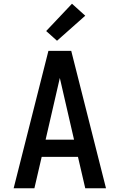

<svg xmlns="http://www.w3.org/2000/svg" viewBox="-20 -1007 640 1027"><path d="M53 0 239 -735H361L547 0H436L397 -168H203L164 0ZM376 -260 323 -490Q317 -515 311.5 -540Q306 -565 300 -590Q294 -565 288.5 -540Q283 -515 277 -490L224 -260ZM285 -789 227 -841 365 -987 436 -923Z"/></svg>

Font: Iosevka Semibold Extended
Style: Regular
Weight: 600
Width: 7
Monospace: yes
Designer: Belleve Invis
Foundry: Belleve Invis
Version: Version 32.5.0; ttfautohint (v1.8.4)